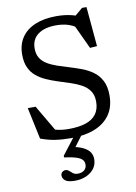

<svg xmlns="http://www.w3.org/2000/svg" viewBox="-103 -780 781 1099"><g transform="rotate(-10 287.5 -230.0)"><path d="M470.5 -650.5 398 -667 453 -713.5H479L499.5 -483L458.5 -480L387.5 -632L410 -605.5Q381.5 -625 352.5 -633Q323.5 -641 289 -641Q221.5 -641 183.5 -612.8Q145.5 -584.5 145.5 -531.5Q145.5 -498 159.5 -475.8Q173.5 -453.5 198 -438.8Q222.5 -424 254 -413.2Q285.5 -402.5 320.5 -392Q355.5 -381.5 390.8 -368.5Q426 -355.5 455.5 -334.5Q485 -313.5 503 -279.5Q521 -245.5 521 -194Q521 -125.5 488.8 -80.2Q456.5 -35 398.8 -12.5Q341 10 263.5 10Q211.5 10 170.5 3.8Q129.5 -2.5 86.5 -18.5L47.5 -202.5H93L199.5 -21L109 -83.5Q149.5 -62.5 183 -53.2Q216.5 -44 258 -44Q316.5 -44 357 -57.2Q397.5 -70.5 418.5 -99Q439.5 -127.5 439.5 -171.5Q439.5 -209.5 422.2 -234.2Q405 -259 376.2 -274.5Q347.5 -290 313 -301Q278.5 -312 243.5 -323.5Q209 -334.5 177.5 -348.5Q146 -362.5 121.5 -383Q97 -403.5 83 -434Q69 -464.5 69 -509Q69 -567 96.5 -608Q124 -649 176 -670.8Q228 -692.5 300 -692.5Q347.5 -692.5 388.2 -682.5Q429 -672.5 470.5 -650.5ZM243 254Q203 254 186.8 241.8Q170.5 229.5 170.5 212Q170.5 199.5 179 192Q187.5 184.5 198 184.5Q209 184.5 218 192.5Q227 200.5 237.5 208.8Q248 217 264.5 217Q289 217 303 205Q317 193 317 172Q317 156 307 144.8Q297 133.5 272.2 125.5Q247.5 117.5 203 111.5V102L297.5 -20.5H341L249.5 102L247 58Q296 66.5 323 80.2Q350 94 360.8 111.8Q371.5 129.5 371.5 150.5Q371.5 182.5 353.8 205.8Q336 229 307 241.5Q278 254 243 254Z"/></g></svg>

Font: Newsreader
Style: Regular
Weight: 400
Designer: Hugues Gentile
Foundry: Production Type
Version: Version 1.003